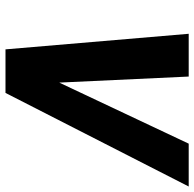

<svg xmlns="http://www.w3.org/2000/svg" viewBox="-24 -683 707 699"><g transform="rotate(90 329.5 -333.5)"><path d="M280.7 -195.7 503 -667H659L318.3 0H159.7L103 -667H258.7Z"/></g></svg>

Font: Epunda Sans Light
Style: Italic
Weight: 300
Italic angle: -12.0243°
Designer: Simon Atzbach
Foundry: typofactur
Version: Version 2.204